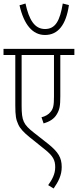

<svg xmlns="http://www.w3.org/2000/svg" viewBox="-20 -900 443 1092"><path d="M372 -871 337 -880C321 -783 296 -735 236 -735C177 -735 145 -787 125 -880L91 -870C116 -760 165 -701 236 -701C311 -701 356 -760 372 -871ZM403 -587V-622H0V-587H67V-302C67 -241 71 -220 84 -192C94 -169 116 -146 148 -120L234 -51C282 -13 294 11 294 51C294 91 276 122 254 153L285 172C312 133 331 97 331 50C331 -4 311 -35 256 -80L172 -146C114 -192 103 -212 103 -299V-587H287V-351C287 -301 283 -282 268 -264C257 -249 237 -238 216 -233L228 -198C262 -208 288 -224 303 -250C319 -277 323 -297 323 -353V-587Z"/></svg>

Font: Noto Sans Devanagari UI ExtraCondensed ExtraLight
Style: Regular
Weight: 200
Width: 2
Designer: Jelle Bosma - Monotype Design Team
Foundry: Monotype Imaging Inc.
Version: Version 2.004